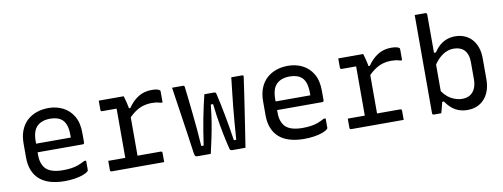

<svg xmlns="http://www.w3.org/2000/svg" viewBox="-62 -1080 3724 1421"><g transform="rotate(-10 1800.0 -369.5)"><path d="M303 -543Q362 -543 411 -518.5Q460 -494 489.5 -444.5Q519 -395 519 -318V-245Q519 -242 517.5 -239.5Q516 -237 514 -235.5Q512 -234 508 -234H249Q232 -234 215 -234Q198 -234 182 -234H152L139 -299H429Q429 -304 429 -309Q429 -314 429 -319Q429 -358 420.5 -386.5Q412 -415 394 -433Q378 -448 355 -455.5Q332 -463 303 -463Q238 -463 203 -428.5Q168 -394 168 -316V-211Q168 -189 172 -170.5Q176 -152 183.5 -137Q191 -122 202 -110Q222 -90 254.5 -80.5Q287 -71 330 -71Q366 -71 394 -75Q422 -79 446.5 -88Q471 -97 496 -111H511Q511 -93 511 -75Q511 -57 511 -40Q511 -38 510 -36Q509 -34 507 -32Q495 -20 468 -10Q441 0 405 5.5Q369 11 329 11Q268 11 220 -3.5Q172 -18 140.5 -46.5Q109 -75 93 -116Q77 -157 77 -211V-315Q77 -373 94.5 -416Q112 -459 143 -487Q174 -515 215 -529Q256 -543 303 -543Z M800 -49V-95Q800 -111 800 -127Q800 -143 800 -159.5Q800 -176 800 -191Q800 -235 800 -278Q800 -321 800 -364.5Q800 -408 800 -451H785Q762 -451 737.5 -451Q713 -451 691 -451Q686 -451 683 -454Q680 -457 680 -462Q680 -480 680 -497Q680 -514 680 -532Q692 -532 706.5 -532Q721 -532 736 -532Q751 -532 767 -532Q783 -532 799.5 -532Q816 -532 833 -532Q850 -532 867 -532Q867 -532 869.5 -525Q872 -518 875 -506.5Q878 -495 881.5 -481Q885 -467 888 -452Q891 -437 892 -423Q892 -386 892 -339.5Q892 -293 892 -243Q892 -193 892 -142Q892 -91 892 -44ZM871 -438H901Q933 -486 977 -514Q1021 -542 1079 -542Q1105 -542 1119.5 -538Q1134 -534 1139 -529Q1142 -527 1142.5 -524Q1143 -521 1143 -517Q1143 -497 1143 -477Q1143 -457 1143 -437H1128Q1111 -443 1095 -445Q1079 -447 1060 -447Q1030 -447 1000 -438.5Q970 -430 939.5 -409.5Q909 -389 876 -353ZM672 -81H1067Q1071 -81 1073 -79.5Q1075 -78 1076.5 -76Q1078 -74 1078 -70Q1078 -58 1078 -46.5Q1078 -35 1078 -23.5Q1078 -12 1078 0H683Q678 0 675 -3Q672 -6 672 -11Q672 -23 672 -34.5Q672 -46 672 -57.5Q672 -69 672 -81Z M1458 -443H1533Q1536 -443 1538.5 -442Q1541 -441 1543 -438.5Q1545 -436 1546 -432Q1555 -395 1563.5 -354.5Q1572 -314 1580.5 -269Q1589 -224 1597.5 -174.5Q1606 -125 1614 -70H1632Q1637 -136 1641.5 -196.5Q1646 -257 1652 -314Q1658 -371 1664 -425Q1670 -479 1676 -532Q1690 -532 1703.5 -532Q1717 -532 1730.5 -532Q1744 -532 1757 -532Q1761 -532 1763.5 -531Q1766 -530 1767 -527Q1768 -524 1767 -518Q1759 -461 1749.5 -397Q1740 -333 1730 -266.5Q1720 -200 1709.5 -132.5Q1699 -65 1689 0Q1676 0 1663 0Q1650 0 1637.5 0Q1625 0 1612.5 0Q1600 0 1589 0Q1579 0 1575 -4.5Q1571 -9 1568 -25Q1562 -49 1556 -76Q1550 -103 1544 -133Q1538 -163 1532 -197.5Q1526 -232 1520 -272.5Q1514 -313 1509 -360H1492Q1487 -320 1483 -286Q1479 -252 1474 -223Q1469 -194 1464 -167.5Q1459 -141 1453.5 -114.5Q1448 -88 1441.5 -60Q1435 -32 1428 0Q1411 0 1392.5 0Q1374 0 1357.5 0Q1341 0 1328 0Q1316 0 1312 -5Q1308 -10 1305 -28Q1300 -63 1293.5 -108.5Q1287 -154 1279.5 -206Q1272 -258 1263.5 -313.5Q1255 -369 1247 -424.5Q1239 -480 1231 -532Q1244 -532 1258 -532Q1272 -532 1286 -532Q1300 -532 1314 -532Q1318 -532 1320 -530.5Q1322 -529 1323.5 -527Q1325 -525 1325 -520Q1330 -481 1335.5 -429.5Q1341 -378 1347.5 -318.5Q1354 -259 1359.5 -195.5Q1365 -132 1369 -70H1387Q1395 -125 1403 -174.5Q1411 -224 1420 -270.5Q1429 -317 1438.5 -359.5Q1448 -402 1458 -443Z M2103 -543Q2162 -543 2211 -518.5Q2260 -494 2289.5 -444.5Q2319 -395 2319 -318V-245Q2319 -242 2317.5 -239.5Q2316 -237 2314 -235.5Q2312 -234 2308 -234H2049Q2032 -234 2015 -234Q1998 -234 1982 -234H1952L1939 -299H2229Q2229 -304 2229 -309Q2229 -314 2229 -319Q2229 -358 2220.5 -386.5Q2212 -415 2194 -433Q2178 -448 2155 -455.5Q2132 -463 2103 -463Q2038 -463 2003 -428.5Q1968 -394 1968 -316V-211Q1968 -189 1972 -170.5Q1976 -152 1983.5 -137Q1991 -122 2002 -110Q2022 -90 2054.5 -80.5Q2087 -71 2130 -71Q2166 -71 2194 -75Q2222 -79 2246.5 -88Q2271 -97 2296 -111H2311Q2311 -93 2311 -75Q2311 -57 2311 -40Q2311 -38 2310 -36Q2309 -34 2307 -32Q2295 -20 2268 -10Q2241 0 2205 5.5Q2169 11 2129 11Q2068 11 2020 -3.5Q1972 -18 1940.5 -46.5Q1909 -75 1893 -116Q1877 -157 1877 -211V-315Q1877 -373 1894.5 -416Q1912 -459 1943 -487Q1974 -515 2015 -529Q2056 -543 2103 -543Z M2600 -49V-95Q2600 -111 2600 -127Q2600 -143 2600 -159.5Q2600 -176 2600 -191Q2600 -235 2600 -278Q2600 -321 2600 -364.5Q2600 -408 2600 -451H2585Q2562 -451 2537.5 -451Q2513 -451 2491 -451Q2486 -451 2483 -454Q2480 -457 2480 -462Q2480 -480 2480 -497Q2480 -514 2480 -532Q2492 -532 2506.5 -532Q2521 -532 2536 -532Q2551 -532 2567 -532Q2583 -532 2599.5 -532Q2616 -532 2633 -532Q2650 -532 2667 -532Q2667 -532 2669.5 -525Q2672 -518 2675 -506.5Q2678 -495 2681.5 -481Q2685 -467 2688 -452Q2691 -437 2692 -423Q2692 -386 2692 -339.5Q2692 -293 2692 -243Q2692 -193 2692 -142Q2692 -91 2692 -44ZM2671 -438H2701Q2733 -486 2777 -514Q2821 -542 2879 -542Q2905 -542 2919.5 -538Q2934 -534 2939 -529Q2942 -527 2942.5 -524Q2943 -521 2943 -517Q2943 -497 2943 -477Q2943 -457 2943 -437H2928Q2911 -443 2895 -445Q2879 -447 2860 -447Q2830 -447 2800 -438.5Q2770 -430 2739.5 -409.5Q2709 -389 2676 -353ZM2472 -81H2867Q2871 -81 2873 -79.5Q2875 -78 2876.5 -76Q2878 -74 2878 -70Q2878 -58 2878 -46.5Q2878 -35 2878 -23.5Q2878 -12 2878 0H2483Q2478 0 2475 -3Q2472 -6 2472 -11Q2472 -23 2472 -34.5Q2472 -46 2472 -57.5Q2472 -69 2472 -81Z M3160 0Q3152 0 3142 0Q3132 0 3122 0Q3112 0 3104 0Q3101 0 3098.5 -1.5Q3096 -3 3094.5 -5Q3093 -7 3093 -11Q3093 -89 3093 -166Q3093 -243 3093 -320.5Q3093 -398 3093 -475Q3093 -552 3093 -630Q3093 -660 3093 -690.5Q3093 -721 3093 -750Q3104 -750 3114 -750Q3124 -750 3134 -750Q3144 -750 3154 -750Q3164 -750 3174 -750Q3178 -750 3180 -748.5Q3182 -747 3183.5 -745Q3185 -743 3185 -739Q3185 -658 3185 -577.5Q3185 -497 3185 -416.5Q3185 -336 3185 -255.5Q3185 -175 3185 -94Q3185 -94 3182.5 -84Q3180 -74 3176.5 -60.5Q3173 -47 3169.5 -32.5Q3166 -18 3163 -9Q3160 0 3160 0ZM3162 -82 3170 -184Q3206 -125 3248 -101.5Q3290 -78 3333 -78Q3367 -78 3391 -92.5Q3415 -107 3428.5 -136Q3442 -165 3442 -205V-333Q3442 -365 3434 -388.5Q3426 -412 3411 -427Q3397 -441 3377.5 -448Q3358 -455 3333 -455Q3304 -455 3276 -443Q3248 -431 3222 -406Q3196 -381 3172 -342V-450H3199Q3218 -479 3242 -500Q3266 -521 3295.5 -532Q3325 -543 3359 -543Q3398 -543 3430 -529.5Q3462 -516 3485 -490.5Q3508 -465 3520.5 -429Q3533 -393 3533 -347V-191Q3533 -144 3520.5 -107Q3508 -70 3484.5 -43.5Q3461 -17 3429 -3.5Q3397 10 3357 10Q3323 10 3294 0Q3265 -10 3240.5 -30.5Q3216 -51 3195 -82Z"/></g></svg>

Font: Rec Mono Linear
Style: Regular
Weight: 400
Monospace: yes
Version: Version 1.085; ttfautohint (v1.8.4.7-5d5b)